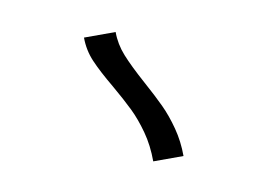

<svg xmlns="http://www.w3.org/2000/svg" viewBox="-48 -887 696 481"><g transform="rotate(-10 300.0 -646.0)"><path d="M240 -681.5Q215 -724 202.5 -753.2Q190 -782.5 190 -814.5H270.5Q270.5 -783.5 282.5 -753.5Q294.5 -723.5 319.5 -677.5Q340 -640 353 -612.2Q366 -584.5 375 -550.2Q384 -516 384 -479H307Q307 -519.5 297.5 -554.5Q288 -589.5 275 -616.2Q262 -643 240 -681.5Z"/></g></svg>

Font: JuliaMono
Style: Regular
Weight: 400
Monospace: yes
Designer: cormullion
Foundry: corm
Version: Version 0.055; ttfautohint (v1.8.4)